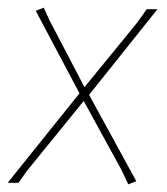

<svg xmlns="http://www.w3.org/2000/svg" viewBox="-21 -476 435 500"><path d="M334 -4 313 4 294 -36 197 -213 50 -32 27 0H-1L186 -233L72 -448L93 -456L108 -423L199 -249L337 -418L361 -452H389L211 -229Z"/></svg>

Font: Luna Sans Thin
Style: Italic
Weight: 250
Italic angle: -7°
Designer: Juan Pablo del Peral
Foundry: Huerta Tipografica
Version: Version 2.001; ttfautohint (v1.5)